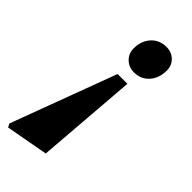

<svg xmlns="http://www.w3.org/2000/svg" viewBox="-270 -555 818 818"><g transform="rotate(45 139.5 -146.0)"><path d="M197 -277 161 179 -31 214 -39 198 138 -277ZM204 -506Q235 -506 255.5 -486Q276 -466 276 -436Q276 -390 250 -360.5Q224 -331 182 -331Q151 -331 130 -351.5Q109 -372 109 -402Q109 -448 135.5 -477Q162 -506 204 -506Z"/></g></svg>

Font: Platypi SemiBold
Style: Italic
Weight: 600
Italic angle: -13°
Designer: David Sargent
Foundry: Bolt Cutter Type
Version: Version 1.200; ttfautohint (v1.8.4.7-5d5b)